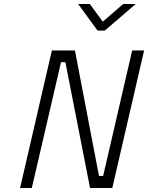

<svg xmlns="http://www.w3.org/2000/svg" viewBox="-20 -946 745 966"><path d="M140 0 287 -633H309L433 0H545L705 -692H645L499 -61H478L357 -692H241L81 0ZM600 -926 497 -837 432 -926H373L471 -792H507L663 -926Z"/></svg>

Font: RazerF5 Light
Style: Italic
Weight: 300
Foundry: Razer Inc.
Version: Version 2